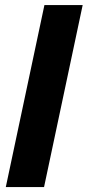

<svg xmlns="http://www.w3.org/2000/svg" viewBox="-20 -758 355 778"><path d="M3.5 0 160 -737.5H315L158.5 0Z"/></svg>

Font: Epilogue
Style: Bold Italic
Weight: 700
Italic angle: -12°
Designer: Tyler Finck
Foundry: Etcetera Type Co
Version: Version 2.111; ttfautohint (v1.8.3)